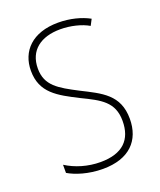

<svg xmlns="http://www.w3.org/2000/svg" viewBox="-108 -607 573 687"><g transform="rotate(-20 178.0 -263.5)"><path d="M318 -126C318 -218 256 -245 183 -282C114 -318 70 -342 70 -407C70 -476 119 -512 193 -512C232 -512 273 -502 300 -486L312 -509C281 -526 239 -537 194 -537C95 -537 44 -482 44 -408C44 -324 102 -294 177 -256C245 -223 291 -200 291 -128C291 -57 252 -16 167 -16C119 -16 73 -30 37 -53V-22C64 -6 111 10 167 10C268 10 318 -44 318 -126Z"/></g></svg>

Font: Noto Sans Gujarati Condensed Thin
Style: Regular
Weight: 100
Width: 3
Designer: Jelle Bosma - Monotype Design Team, Universal Thirst
Foundry: Monotype Imaging Inc.
Version: Version 2.106